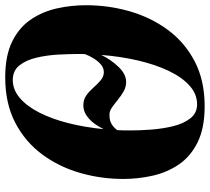

<svg xmlns="http://www.w3.org/2000/svg" viewBox="-54 -739 804 736"><g transform="rotate(-90 348.0 -371.0)"><path d="M309 11.5Q225 11.5 170.5 -15.5Q116 -42.5 85.5 -87.5Q55 -132.5 42.5 -188Q30 -243.5 30 -300.5Q30 -385.5 53.2 -466.2Q76.5 -547 124.5 -611.8Q172.5 -676.5 246 -714.8Q319.5 -753 419.5 -753Q503 -753 557 -726.2Q611 -699.5 641.2 -654.8Q671.5 -610 683.8 -555Q696 -500 696 -443Q696 -357.5 672.8 -276.2Q649.5 -195 601.8 -130Q554 -65 481 -26.8Q408 11.5 309 11.5ZM316 -17.5Q355.5 -17.5 387.8 -46.5Q420 -75.5 444.2 -126.2Q468.5 -177 484 -243.5Q499.5 -310 505.5 -385Q487 -347 459.2 -318.2Q431.5 -289.5 402 -289.5Q382.5 -289.5 365.5 -299.2Q348.5 -309 333.2 -321.5Q318 -334 304 -343.8Q290 -353.5 276 -353.5Q260.5 -353.5 249.8 -349.5Q239 -345.5 231.2 -338.8Q223.5 -332 217 -323.5Q216.5 -311 216.2 -298Q216 -285 216 -272Q216 -237 219.2 -193.5Q222.5 -150 232.2 -109.8Q242 -69.5 262.2 -43.5Q282.5 -17.5 316 -17.5ZM439.5 -375Q455.5 -375 468.8 -386.2Q482 -397.5 492.2 -414.2Q502.5 -431 508.5 -447Q509 -453.5 509 -459.8Q509 -466 509 -472.5Q509 -506.5 506.8 -549.2Q504.5 -592 495.2 -632Q486 -672 465.8 -698Q445.5 -724 409.5 -724Q371.5 -724 339.8 -696.5Q308 -669 283.8 -621Q259.5 -573 243.8 -510.2Q228 -447.5 221 -376Q231 -396.5 244.5 -414Q258 -431.5 275 -442.5Q292 -453.5 312.5 -453.5Q334.5 -453.5 350.8 -441.8Q367 -430 380.8 -414.2Q394.5 -398.5 408.5 -386.8Q422.5 -375 439.5 -375Z"/></g></svg>

Font: Merriweather 144pt Black
Style: Italic
Weight: 900
Italic angle: -7.8°
Version: Version 2.101